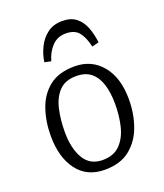

<svg xmlns="http://www.w3.org/2000/svg" viewBox="-141 -844 810 951"><g transform="rotate(-20 264.5 -368.5)"><path d="M248 14Q154 14 103 -54Q52 -122 52 -235Q52 -311 74.5 -376Q97 -441 147 -480Q197 -519 280 -519Q369 -519 423.5 -453.5Q478 -388 478 -274Q478 -198 454.5 -132.5Q431 -67 380.5 -26.5Q330 14 248 14ZM254 -35Q312 -35 345.5 -69Q379 -103 392.5 -157.5Q406 -212 406 -275Q406 -332 393 -376Q380 -420 350.5 -445.5Q321 -471 271 -471Q213 -471 181 -437.5Q149 -404 136.5 -349Q124 -294 124 -230Q124 -142 156 -88.5Q188 -35 254 -35ZM299 -751Q345 -751 372.5 -729Q400 -707 414 -670.5Q428 -634 433 -590L397 -581Q385 -633 363 -660Q341 -687 295 -687Q250 -687 221.5 -656.5Q193 -626 181 -582L147 -589Q152 -627 170 -664.5Q188 -702 220 -726.5Q252 -751 299 -751Z"/></g></svg>

Font: Literata 12pt Light
Style: Italic
Weight: 300
Italic angle: -2°
Designer: Latin by Veronika Burian and Jose Scaglione. Greek by Irene Vlachou. Cyrillic by Vera Evstafieva
Foundry: TypeTogether
Version: Version 3.002